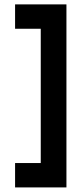

<svg xmlns="http://www.w3.org/2000/svg" viewBox="-20 -774 374 858"><path d="M47.4 -645.5V-754.4H276.9V63.5H47.4V-45.4H162.1V-645.5Z"/></svg>

Font: Estedad-FD Bold
Style: Regular
Weight: 700
Designer: Amin Abedi
Version: Version 7.3